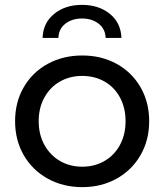

<svg xmlns="http://www.w3.org/2000/svg" viewBox="-20 -763 675 789"><path d="M176 -29C218 -5.7 265.3 6 318 6C370.7 6 417.8 -5.7 459.5 -29C501.2 -52.3 533.8 -84.5 557.5 -125.5C581.2 -166.5 593 -213 593 -265C593 -317 581.2 -363.5 557.5 -404.5C533.8 -445.5 501.2 -477.5 459.5 -500.5C417.8 -523.5 370.7 -535 318 -535C265.3 -535 218 -523.5 176 -500.5C134 -477.5 101.2 -445.5 77.5 -404.5C53.8 -363.5 42 -317 42 -265C42 -213 53.8 -166.5 77.5 -125.5C101.2 -84.5 134 -52.3 176 -29ZM409.5 -101.5C382.5 -85.8 352 -78 318 -78C284 -78 253.5 -85.8 226.5 -101.5C199.5 -117.2 178.2 -139.2 162.5 -167.5C146.8 -195.8 139 -228.3 139 -265C139 -301.7 146.8 -334.2 162.5 -362.5C178.2 -390.8 199.5 -412.7 226.5 -428C253.5 -443.3 284 -451 318 -451C352 -451 382.5 -443.3 409.5 -428C436.5 -412.7 457.7 -390.8 473 -362.5C488.3 -334.2 496 -301.7 496 -265C496 -228.3 488.3 -195.8 473 -167.5C457.7 -139.2 436.5 -117.2 409.5 -101.5ZM202.5 -706C172.2 -681.3 156.3 -648.3 155 -607H220C220.7 -631.7 230.2 -651.2 248.5 -665.5C266.8 -679.8 289.7 -687 317 -687C344.3 -687 367.2 -679.8 385.5 -665.5C403.8 -651.2 413.3 -631.7 414 -607H479C477.7 -648.3 461.8 -681.3 431.5 -706C401.2 -730.7 363 -743 317 -743C271 -743 232.8 -730.7 202.5 -706Z"/></svg>

Font: ICO Headline
Style: Regular
Weight: 500
Designer: Julieta Ulanovsky
Foundry: Julieta Ulanovsky
Version: Version 7.200